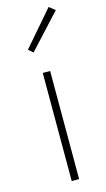

<svg xmlns="http://www.w3.org/2000/svg" viewBox="-126 -862 498 904"><g transform="rotate(-15 122.5 -410.0)"><path d="M105 0H141V-527H105ZM88 -631 241 -797 212 -820 66 -651Z"/></g></svg>

Font: Source Han Sans JP VF
Style: Regular
Weight: 250
Designer: Ryoko NISHIZUKA 西塚涼子 (kana, bopomofo & ideographs); Paul D. Hunt (Latin, Greek & Cyrillic); Sandoll Communications 산돌커뮤니
Foundry: Adobe
Version: Version 2.004;hotconv 1.0.118;makeotfexe 2.5.65603